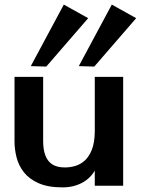

<svg xmlns="http://www.w3.org/2000/svg" viewBox="-20 -805 610 832"><path d="M251 7Q188.3 7 147.4 -11.1Q106.6 -29.1 83.7 -58.3Q60.8 -87.5 51.8 -122.8Q42.9 -158.1 42.9 -192.5V-472H167V-192.5Q167 -158.5 176 -133Q184.9 -107.5 205.5 -93.4Q226.1 -79.4 261.4 -79.4Q283.1 -79.4 305.5 -85.7Q327.8 -92.1 346.5 -108.5Q365.3 -125 377.6 -155.2Q389.9 -185.4 390.7 -233.1V-472H513.7V-0.2H390.7V-65.7Q377.6 -43.1 357 -26.7Q336.3 -10.4 309.3 -1.7Q282.3 7 251 7ZM180.5 -516.5 113.4 -518.4 256.5 -785.1 362.1 -726.2ZM388.5 -516.5 321.4 -518.4 464.5 -785.1 570.1 -726.2Z"/></svg>

Font: Panamera Thin
Style: Regular
Weight: 100
Designer: Bastien Sozeau
Foundry: NBR — Bastien Sozeau
Version: Version 3.003;gftools[0.9.33]